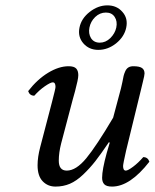

<svg xmlns="http://www.w3.org/2000/svg" viewBox="-20 -686 577 716"><path d="M505.9 -352.1 450.2 -124Q439 -74.2 439 -66.9Q439 -49.8 449.2 -49.8Q457 -49.8 476.3 -64.2Q495.6 -78.6 514.2 -100.1Q531.2 -100.1 537.1 -83Q464.8 9.8 397.9 9.8Q377 9.8 368.9 1.2Q360.8 -7.3 360.8 -22.9Q360.8 -52.7 377.9 -115.2L389.2 -153.8L386.2 -155.8Q356.4 -111.8 335.7 -85.2Q314.9 -58.6 290 -34.9Q265.1 -11.2 240.5 -0.7Q215.8 9.8 187 9.8Q158.2 9.8 139.2 -10Q120.1 -29.8 120.1 -69.8Q120.1 -100.1 129.9 -137.2L173.8 -305.2Q187 -355.5 187 -361.8Q187 -378.9 176.8 -378.9Q168.5 -378.9 147.2 -364.3Q126 -349.6 107.9 -329.1Q90.8 -329.1 85 -346.2Q119.1 -390.1 159.4 -414.6Q199.7 -439 235.8 -439Q256.3 -439 264.2 -430.4Q272 -421.9 272 -405.8Q272 -397.5 268.8 -382.8Q265.6 -368.2 259.8 -345.7L251 -314L208 -150.9Q199.2 -116.2 199.2 -86.9Q199.2 -49.8 229 -49.8Q263.7 -49.8 301.8 -95.9Q339.8 -142.1 401.9 -247.1L431.2 -356.9Q433.6 -365.2 436.3 -379.6Q439 -394 440.9 -402.6Q442.9 -411.1 447.3 -420.7Q451.7 -430.2 459 -434.6Q466.3 -439 477.1 -439Q500 -439 509.5 -432.4Q519 -425.8 519 -412.1Q519 -405.3 512.9 -381.3Q506.8 -357.4 505.9 -352.1ZM375 -639.2Q352.5 -639.2 335 -622.6Q317.9 -606 313.5 -583Q309.1 -561 319.3 -543.9Q330.1 -526.9 352.1 -526.9Q374 -526.9 391.4 -543.9Q408.7 -561 413.6 -583Q418.5 -606.4 407.7 -622.8Q397 -639.2 375 -639.2ZM380.4 -666Q415.5 -666 436.5 -641.6Q458 -617.7 450.7 -583Q443.8 -549.3 413.1 -524.4Q382.3 -500 346.7 -500Q312 -500 290.8 -524.4Q269.5 -548.8 276.4 -583Q283.2 -617.2 314.5 -641.6Q345.7 -666 380.4 -666Z"/></svg>

Font: Linux Libertine G
Style: Italic
Weight: 400
Italic angle: -12°
Designer: Philipp H. Poll
Foundry: Philipp H. Poll
Version: Version 5.1.3